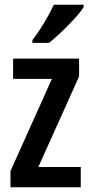

<svg xmlns="http://www.w3.org/2000/svg" viewBox="-20 -786 382 806"><path d="M116 -606H186C240 -650 311 -722 331 -756V-766H206C189 -728 150 -661 116 -618ZM24 0H319V-85H141L312 -465V-540H35V-455H198L24 -68Z"/></svg>

Font: Kathrein 67 Medium Condensed
Style: Regular
Weight: 500
Width: 3
Designer: Lazydogs Typefoundry, based on Open Sans by Ascender Corporation
Foundry: Lazydogs Typefoundry
Version: Version 1.003;PS 001.003;hotconv 1.0.88;makeotf.lib2.5.64775